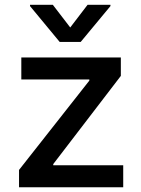

<svg xmlns="http://www.w3.org/2000/svg" viewBox="-20 -787 591 807"><path d="M60 0V-72.8L355.5 -448.2V-453.1H69.6V-545.5H487.9V-468L203.8 -97.3V-92.3H497.9V0ZM202.1 -766.7 275.2 -671.5 348 -766.7H444.2V-761.4L319.2 -610.8H230.8L106.2 -761.4V-766.7Z"/></svg>

Font: Inter Zeller Medium
Style: Regular
Weight: 500
Designer: Rasmus Andersson; Joe Bland
Foundry: zeller
Version: Version 3.015;git-dec3a8cb1